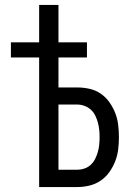

<svg xmlns="http://www.w3.org/2000/svg" viewBox="-20 -755 540 775"><path d="M138 0V-523H24V-584H138V-735H216V-584H331V-523H216V-402H292Q317 -402 341.5 -396.5Q366 -391 386.5 -377Q407 -363 421.5 -342.5Q436 -322 445 -299Q454 -276 457 -251Q460 -226 460 -201Q460 -176 457 -151.5Q454 -127 445 -104Q436 -81 421.5 -60.5Q407 -40 386.5 -26Q366 -12 341.5 -6Q317 0 292 0ZM292 -70Q307 -70 321.5 -75Q336 -80 347 -90.5Q358 -101 364.5 -114.5Q371 -128 375 -142Q379 -156 380.5 -171Q382 -186 382 -201Q382 -216 380.5 -231Q379 -246 375 -260.5Q371 -275 364.5 -288.5Q358 -302 347 -312Q336 -322 321.5 -327.5Q307 -333 292 -333H216V-70Z"/></svg>

Font: Iosevka srxl
Style: Regular
Weight: 400
Monospace: yes
Designer: Belleve Invis
Foundry: Belleve Invis
Version: Version 33.0.1; ttfautohint (v1.8.3)